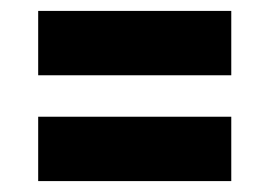

<svg xmlns="http://www.w3.org/2000/svg" viewBox="-20 -487 494 352"><path d="M50 -349V-467H404V-349ZM50 -155V-273H404V-155Z"/></svg>

Font: Bricolage Grotesque SemiCondensed
Style: Bold
Weight: 700
Width: 4
Designer: Mathieu Triay
Foundry: Atelier Triay
Version: Version 1.001;gftools[0.9.33.dev8+g029e19f]